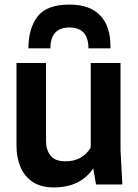

<svg xmlns="http://www.w3.org/2000/svg" viewBox="-20 -805 603 838"><path d="M52 0ZM215 13Q158 13 122 -11.5Q86 -36 69 -77Q52 -118 52 -168V-530H181V-188Q181 -152 200 -126.5Q219 -101 266 -101Q340 -101 376 -161V-530H506V-150L514 0H399L387 -70Q331 13 215 13ZM462 -594H366Q366 -685 283 -685Q200 -685 200 -594H104Q104 -681 144 -733Q184 -785 283 -785Q372 -785 417 -738Q462 -691 462 -605Z"/></svg>

Font: Tanohe Sans SemiBold
Style: Regular
Weight: 600
Designer: Village Type and Design LLC & Cristiano Sobral
Foundry: Cooper Hewitt Smithsonian Design Museum
Version: Version 1.00;September 29, 2021;FontCreator 13.0.0.2655 64-b